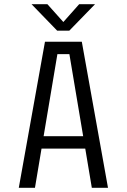

<svg xmlns="http://www.w3.org/2000/svg" viewBox="-20 -900 610 920"><path d="M435.5 -880 312 -753H254L131 -880H207L283.5 -794.5L359.5 -880ZM420 0 388.5 -188H179L147.5 0H70L195.5 -700H372L497.5 0ZM255 -640.5 189 -247.5H378.5L312.5 -640.5Z"/></svg>

Font: League Mono Narrow Light
Style: Regular
Weight: 300
Width: 3
Designer: Tyler Finck
Foundry: The League of Moveable Type / Tyler Finck
Version: Version 2.210